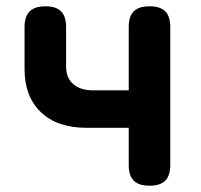

<svg xmlns="http://www.w3.org/2000/svg" viewBox="-20 -580 640 610"><path d="M455 10Q421 10 405 -6Q389 -22 389 -56V-174H254Q162 -174 110 -223.5Q58 -273 58 -361V-494Q58 -528 74.5 -544Q91 -560 124 -560Q158 -560 174 -544Q190 -528 190 -494V-368Q190 -333 212.5 -313Q235 -293 276 -293H389V-494Q389 -528 405 -544Q421 -560 455 -560Q489 -560 505 -544Q521 -528 521 -494V-56Q521 -22 505 -6Q489 10 455 10Z"/></svg>

Font: Maple Mono
Style: Bold
Weight: 700
Monospace: yes
Designer: subframe7536
Version: Version 7.200